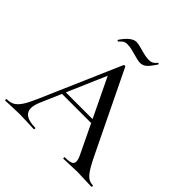

<svg xmlns="http://www.w3.org/2000/svg" viewBox="-206 -950 1116 1116"><g transform="rotate(45 352.0 -392.0)"><path d="M199 -283H471L478 -261H187ZM704 0Q685 0 645 -2Q603 -4 585 -4Q562 -4 528 -2Q494 0 477 0Q473 0 473 -6Q473 -12 477 -12Q511 -12 526 -18.5Q541 -25 541 -42Q541 -59 526 -89L311 -536L343 -584L148 -132Q134 -98 134 -76Q134 -44 159 -28Q184 -12 231 -12Q236 -12 236 -6Q236 0 231 0Q213 0 179 -2Q141 -4 113 -4Q87 -4 51 -2Q19 0 -1 0Q-5 0 -5 -6Q-5 -12 -1 -12Q27 -12 46.5 -23Q66 -34 84 -61Q102 -88 125 -141L338 -632Q339 -635 345 -635.5Q351 -636 352 -632L592 -137Q627 -64 650.5 -38Q674 -12 704 -12Q709 -12 709 -6Q709 0 704 0ZM471 -784H472Q475 -784 477.5 -781.5Q480 -779 478 -777Q452 -737 435 -723Q418 -709 398 -709Q378 -709 338 -721Q334 -722 312.5 -728Q291 -734 269 -734Q253 -734 245 -729.5Q237 -725 230 -718Q223 -711 219 -707H217Q214 -707 212 -709.5Q210 -712 212 -714Q257 -781 298 -781Q311 -781 347 -771Q393 -757 421 -757Q438 -757 449 -763.5Q460 -770 471 -784Z"/></g></svg>

Font: Cormorant Garamond Medium
Style: Regular
Weight: 500
Designer: Christian Thalmann (Catharsis Fonts)
Foundry: Catharsis Fonts
Version: Version 4.000